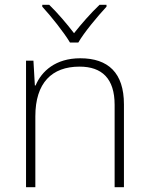

<svg xmlns="http://www.w3.org/2000/svg" viewBox="-20 -784 622 804"><path d="M273 -606H308C332 -648 389 -716 426 -756V-764H397C360 -729 320 -683 290 -645C261 -683 222 -729 186 -764H157V-756C194 -716 248 -648 273 -606ZM316 -540C213 -540 154 -486 129 -426H126L120 -530H89V0H128V-297C128 -437 197 -505 313 -505C407 -505 460 -455 460 -345V0H499V-347C499 -479 433 -540 316 -540Z"/></svg>

Font: Noto Sans Sinhala UI ExtraLight
Style: Regular
Weight: 200
Designer: Jelle Bosma - Monotype Design Team
Foundry: Monotype Imaging Inc.
Version: Version 2.006